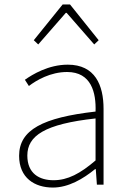

<svg xmlns="http://www.w3.org/2000/svg" viewBox="-20 -831 576 864"><path d="M218 13C288 13 354 -26 408 -70H411L416 0H446V-341C446 -448 408 -540 285 -540C198 -540 126 -496 92 -472L110 -444C144 -470 207 -507 282 -507C391 -507 413 -414 410 -329C173 -302 66 -247 66 -130C66 -30 136 13 218 13ZM221 -20C157 -20 103 -50 103 -131C103 -220 181 -273 410 -298V-109C341 -50 285 -20 221 -20ZM132 -650 152 -631 276 -773H280L404 -631L424 -650L295 -811H262Z"/></svg>

Font: Kinto Sans Thin
Style: Regular
Weight: 100
Designer: Authors: Ryoko NISHIZUKA  (kana & ideographs); Paul D. Hunt (Latin, Greek & Cyrillic); Wenlong ZHANG  (bopomofo); Sandol
Foundry: Adobe Systems Incorporated, ookami Inc.
Version: Version 0.001